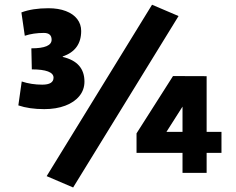

<svg xmlns="http://www.w3.org/2000/svg" viewBox="-20 -745 1019 828"><path d="M181.2 14.6 635.7 -724.6 750 -675.8 295.4 63.5ZM59.1 -290.5 73.7 -393.6Q115.2 -379.9 162.1 -379.9Q210.9 -379.9 210.9 -410.2Q210.9 -427.7 187 -436.8Q163.1 -445.8 117.2 -445.8L115.2 -536.6Q202.6 -536.6 202.6 -573.7Q202.6 -603 168.9 -603Q124 -603 86.9 -590.8L72.3 -691.4Q120.1 -709.5 189 -709.5Q231.9 -709.5 263.9 -697.3Q295.9 -685.1 313 -662.8Q330.1 -640.6 330.1 -611.3Q330.1 -528.8 250.5 -501.5V-499.5Q344.2 -477.5 344.2 -393.1Q344.2 -357.9 322.5 -331.1Q300.8 -304.2 261.5 -289.3Q222.2 -274.4 170.9 -274.4Q106 -274.4 59.1 -290.5ZM767.1 -85.9H568.8V-169.9L726.1 -417L871.1 -416.5V-176.3H935.1V-85.9H871.1V0.5H767.1ZM767.1 -176.3V-285.2L697.8 -176.3Z"/></svg>

Font: Selawik
Style: Bold
Weight: 700
Designer: Aaron Bell
Foundry: Microsoft Corporation
Version: Version 1.01